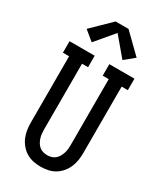

<svg xmlns="http://www.w3.org/2000/svg" viewBox="-240 -1063 980 1158"><g transform="rotate(30 250.0 -484.5)"><path d="M250 8Q224 8 198 2.5Q172 -3 150 -16.5Q128 -30 111 -50.5Q94 -71 84 -95Q74 -119 70.5 -144.5Q67 -170 67 -196V-655H24V-735H199V-655H157V-196Q157 -182 158.5 -167.5Q160 -153 164.5 -139Q169 -125 176.5 -112Q184 -99 195.5 -89.5Q207 -80 221 -76Q235 -72 250 -72Q265 -72 279 -76Q293 -80 304.5 -89.5Q316 -99 323.5 -112Q331 -125 335.5 -139Q340 -153 341.5 -167.5Q343 -182 343 -196V-655H301V-735H476V-655H433V-196Q433 -170 429.5 -144.5Q426 -119 416 -95Q406 -71 389 -50.5Q372 -30 350 -16.5Q328 -3 302 2.5Q276 8 250 8ZM143 -796 76 -851 205 -977H295L424 -851L357 -796L250 -923Z"/></g></svg>

Font: Iosevka Slab Medium
Style: Regular
Weight: 500
Monospace: yes
Designer: Belleve Invis
Foundry: Belleve Invis
Version: Version 11.1.1; ttfautohint (v1.8.3)